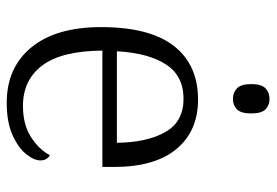

<svg xmlns="http://www.w3.org/2000/svg" viewBox="-142 -648 801 556"><g transform="rotate(90 258.0 -370.5)"><path d="M278 10Q176 10 117.5 -61.5Q59 -133 59 -263Q59 -404 113.5 -474Q168 -544 269 -544Q360 -544 412 -481.5Q464 -419 464 -300V-267H127Q128 -149 170 -93Q212 -37 287 -37Q341 -37 377 -60Q413 -83 430 -115Q436 -112 440.5 -105Q445 -98 445 -87Q445 -69 426.5 -46Q408 -23 371 -6.5Q334 10 278 10ZM394 -309Q393 -396 363 -449Q333 -502 267 -502Q200 -502 167 -451Q134 -400 129 -309ZM267 -645Q249 -645 236.5 -656.5Q224 -668 224 -698Q224 -728 236.5 -739.5Q249 -751 267 -751Q285 -751 297 -739.5Q309 -728 309 -698Q309 -668 297 -656.5Q285 -645 267 -645Z"/></g></svg>

Font: Noto Rashi Hebrew Light
Style: Regular
Weight: 300
Version: Version 1.006